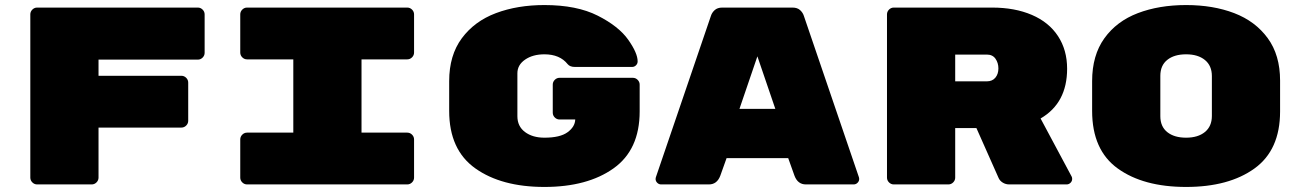

<svg xmlns="http://www.w3.org/2000/svg" viewBox="-20 -730 5140 760"><path d="M790 -673V-521Q790 -510 782 -502Q774 -494 763 -494H370V-430H698Q709 -430 717 -422Q725 -414 725 -403V-252Q725 -241 717 -233Q709 -225 698 -225H370V-27Q370 -16 362 -8Q354 0 343 0H127Q116 0 108 -8Q100 -16 100 -27V-673Q100 -684 108 -692Q116 -700 127 -700H763Q774 -700 782 -692Q790 -684 790 -673Z M1411 -205H1592Q1603 -205 1611 -197Q1619 -189 1619 -178V-27Q1619 -16 1611 -8Q1603 0 1592 0H958Q947 0 939 -8Q931 -16 931 -27V-178Q931 -189 939 -197Q947 -205 958 -205H1141V-495H958Q947 -495 939 -503Q931 -511 931 -522V-673Q931 -684 939 -692Q947 -700 958 -700H1592Q1603 -700 1611 -692Q1619 -684 1619 -673V-522Q1619 -511 1611 -503Q1603 -495 1592 -495H1411Z M2512 -395V-289Q2512 -137 2408.5 -63.5Q2305 10 2135 10Q1965 10 1861.5 -63.5Q1758 -137 1758 -291V-409Q1758 -511 1808 -578.5Q1858 -646 1943 -678Q2028 -710 2135 -710Q2263 -710 2346 -668Q2429 -626 2466.5 -573Q2504 -520 2504 -487Q2504 -478 2497.5 -471.5Q2491 -465 2482 -465H2256Q2236 -465 2227 -476Q2196 -515 2135 -515Q2089 -515 2058.5 -494Q2028 -473 2028 -440V-270Q2028 -230 2058 -207.5Q2088 -185 2135 -185Q2197 -185 2226.5 -206.5Q2256 -228 2257 -257H2195Q2184 -257 2176 -265Q2168 -273 2168 -284V-395Q2168 -406 2176 -414Q2184 -422 2195 -422H2485Q2496 -422 2504 -414Q2512 -406 2512 -395Z M2831 -34Q2818 0 2786 0H2597Q2588 0 2581.5 -6.5Q2575 -13 2575 -22L2576 -28L2794 -667Q2798 -680 2809 -690Q2820 -700 2839 -700H3117Q3136 -700 3147 -690Q3158 -680 3162 -667L3380 -28L3381 -22Q3381 -13 3374.5 -6.5Q3368 0 3359 0H3170Q3138 0 3125 -34L3100 -104H2856ZM2978 -507 2907 -299H3049Z M4224 -22Q4224 -13 4217.5 -6.5Q4211 0 4202 0H3975Q3961 0 3949.5 -7Q3938 -14 3933 -25L3845 -223H3761V-27Q3761 -16 3753 -8Q3745 0 3734 0H3518Q3507 0 3499 -8Q3491 -16 3491 -27V-673Q3491 -684 3499 -692Q3507 -700 3518 -700H3907Q3997 -700 4064.5 -671Q4132 -642 4168 -587Q4204 -532 4204 -458Q4204 -322 4099 -261L4222 -31Q4224 -27 4224 -22ZM3886 -408Q3908 -408 3920 -422.5Q3932 -437 3932 -459Q3932 -481 3920.5 -497.5Q3909 -514 3886 -514H3761V-408Z M4675 10Q4506 10 4404.5 -63Q4303 -136 4303 -291V-409Q4303 -511 4351.5 -578.5Q4400 -646 4484 -678Q4568 -710 4675 -710Q4782 -710 4865.5 -678Q4949 -646 4998 -579Q5047 -512 5047 -411V-289Q5047 -136 4945.5 -63Q4844 10 4675 10ZM4675 -185Q4722 -185 4749.5 -207.5Q4777 -230 4777 -271V-429Q4777 -470 4749.5 -492.5Q4722 -515 4675 -515Q4628 -515 4600.5 -493Q4573 -471 4573 -430V-270Q4573 -229 4600.5 -207Q4628 -185 4675 -185Z"/></svg>

Font: Rubik Mono One
Style: Regular
Weight: 400
Designer: Hubert and Fischer with Elvire Volk Leonovitch (Cyrillic Expansion: Cyreal)
Foundry: Hubert and Fischer with Elvire Volk Leonovitch
Version: Version 2.000